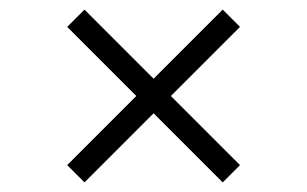

<svg xmlns="http://www.w3.org/2000/svg" viewBox="-20 -447 640 400"><path d="M480 -103 444 -67 300 -211 156 -67 120 -103 264 -247 120 -391 156 -427 300 -283 444 -427 480 -391 336 -247Z"/></svg>

Font: Livvic Light
Style: Regular
Weight: 300
Designer: Jacques Le Bailly, Baron von Fonthausen
Version: Version 1.001; ttfautohint (v1.8.2)